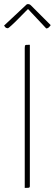

<svg xmlns="http://www.w3.org/2000/svg" viewBox="-53 -919 268 939"><path d="M68 0V-684Q68 -692 69 -695.5Q70 -699 75.5 -699.5Q81 -700 93 -700V-10Q93 -5 91.5 -3Q90 -1 85 -0.5Q80 0 68 0ZM173 -780Q173 -780 159.5 -794.5Q146 -809 128.5 -827.5Q111 -846 97.5 -860.5Q84 -875 84 -875Q84 -875 70 -861Q56 -847 37.5 -828Q19 -809 3.5 -795Q-12 -781 -14 -781Q-24 -781 -28.5 -787.5Q-33 -794 -33 -794L77 -897Q79 -899 85 -899Q88 -899 91.5 -897.5Q95 -896 99 -892Q99 -892 113.5 -877.5Q128 -863 147 -844Q166 -825 180.5 -810.5Q195 -796 195 -796Q195 -796 188.5 -788Q182 -780 173 -780Z"/></svg>

Font: Yanone Kaffeesatz ExtraLight
Style: Regular
Weight: 200
Designer: Yanone (Cyrillic: Daniel Pouzeot, Huerta Tipografica, and Cyreal)
Foundry: Yanone
Version: Version 2.003